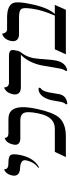

<svg xmlns="http://www.w3.org/2000/svg" viewBox="536 -1154 631 1742"><g transform="rotate(-90 851.0 -282.5)"><path d="M203.6 -243.2 199.2 -250Q251 -284.7 267.6 -360.8Q276.9 -404.8 216.3 -413.6Q208 -414.6 200.2 -415Q128.9 -417.5 128.4 -469.7Q128.4 -478.5 130.4 -486.8Q136.7 -516.6 151.1 -534.7Q165.5 -552.7 176.8 -555.7L188 -559.1Q185.1 -525.9 224.1 -522Q233.4 -521 250.5 -521Q307.6 -521 318.8 -495.6Q328.1 -472.2 315.4 -411.1Q293.9 -309.1 231.4 -260.3Q217.8 -250 203.6 -243.2Z M693.4 -248Q715.8 -354 694.3 -387.2Q676.3 -412.6 632.3 -413.1H466.3Q398.9 -415 410.6 -475.1Q423.8 -538.1 466.3 -553.7Q466.3 -553.7 470.7 -555.2Q472.7 -522 511.2 -521H643.1Q759.8 -521 749.5 -364.3Q746.6 -320.8 734.9 -265.1Q703.1 -116.2 656.2 -62Q601.1 0 486.3 0H297.4L344.7 -100.1H554.7Q646 -100.1 681.2 -202.6Q688 -223.6 693.4 -248Z M885.3 -159.2Q883.3 -149.9 876.5 -108.4Q869.6 -67.9 867.7 -58.1Q856 -3.4 800.3 10.3Q790 12.7 779.8 13.2L774.9 2Q790.5 -13.2 797.4 -41Q799.3 -49.8 805.7 -88.4Q812.5 -127.9 814.9 -138.2Q844.7 -241.7 911.1 -248Q921.4 -247.6 927.2 -244.1L924.3 -231Q897.5 -214.8 885.3 -159.2ZM1195.3 -295.9Q1189.9 -270 1182.1 -160.2Q1178.7 -113.8 1172.4 -85Q1152.8 1 1083 12.2L1077.1 2Q1093.3 -19.5 1099.6 -48.8Q1104 -69.8 1114.7 -136Q1125.5 -202.1 1129.9 -223.1Q1155.8 -340.8 1226.1 -408.2H931.2Q875 -408.2 866.7 -450.2Q864.3 -463.9 867.2 -479Q871.6 -499.5 879.6 -515.6Q887.7 -531.7 896 -539.8Q904.3 -547.9 911.9 -552.7Q919.4 -557.6 924.3 -558.6L929.2 -560.1Q929.2 -528.3 955.1 -518.6Q962.4 -516.1 969.2 -516.1H1215.3Q1266.6 -516.1 1268.6 -485.4Q1269 -474.1 1265.6 -458L1260.7 -434.1Q1257.8 -419.4 1236.3 -392.6Q1208 -354.5 1195.3 -295.9Z M1561 -533.2Q1674.3 -533.2 1695.8 -476.1Q1710.4 -437 1687.5 -327.6Q1685.5 -317.4 1682.1 -301.8Q1651.9 -161.6 1596.2 -100.1H1678.2L1633.8 0H1230L1275.4 -100.1H1581.1Q1620.6 -193.8 1634.3 -255.9Q1659.7 -376 1640.6 -404.8Q1624 -424.8 1567.4 -424.8H1413.1Q1358.9 -424.8 1350.1 -466.8Q1347.7 -481 1350.6 -497.1Q1363.8 -560.1 1411.1 -576.2Q1417 -577.6 1417 -578.1Q1422.4 -536.6 1454.1 -533.2Z"/></g></svg>

Font: Linux Biolinum Capitals O
Style: Italic Samll Caps
Weight: 400
Italic angle: -12°
Designer: Philipp H. Poll
Foundry: Philipp H. Poll
Version: Version 0.6.2